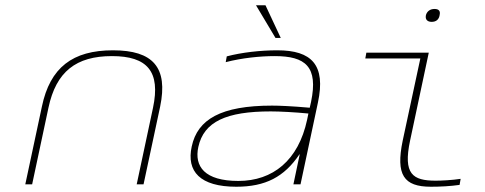

<svg xmlns="http://www.w3.org/2000/svg" viewBox="-20 -700 1840 729"><path d="M139 -295 76 0H102L164 -291C193 -428 269 -487 405 -487C540 -487 590 -428 561 -291L499 0H525L588 -295C619 -444 561 -509 409 -509C256 -509 170 -444 139 -295Z M1033 -509C969 -509 898 -501 841 -486L837 -464C899 -480 968 -487 1023 -487C1140 -487 1189 -447 1161 -313L1156 -291C1088 -297 1040 -299 1013 -299C819 -299 730 -247 708 -144C687 -49 740 9 877 9C988 9 1059 -28 1117 -114H1118L1094 0H1121L1187 -310C1218 -454 1163 -509 1033 -509ZM733 -142C754 -238 839 -277 1008 -277C1042 -277 1099 -274 1151 -269L1146 -245C1113 -91 1016 -13 885 -13C757 -13 717 -68 733 -142ZM952 -680 1026 -556H1046L988 -680Z M1634 -14C1547 -14 1510 -39 1537 -166L1608 -500H1371L1367 -478H1576L1509 -166C1482 -36 1513 9 1616 9C1652 9 1690 7 1725 2L1729 -21C1697 -16 1656 -14 1634 -14ZM1597 -641C1594 -626 1603 -617 1619 -617C1636 -617 1646 -626 1649 -641V-642C1653 -657 1647 -666 1630 -666C1613 -666 1601 -657 1597 -642Z"/></svg>

Font: LT Wave Mono Thin
Style: Italic
Weight: 100
Designer: Daniel Lyons
Version: Version 2.5 (Glyphs App)